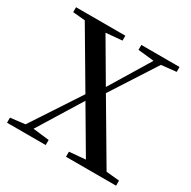

<svg xmlns="http://www.w3.org/2000/svg" viewBox="-163 -892 1041 1049"><g transform="rotate(30 357.5 -367.5)"><path d="M436 -704 537 -693 383 -439 233 -695 335 -704V-735H24V-704L101 -697L306 -349L105 -43L13 -32V0H257V-32L155 -44L324 -318L487 -41L385 -32V0H701V-32L618 -40L400 -410L583 -694L677 -704V-735H436Z"/></g></svg>

Font: Noto Serif CJK HK SemiBold
Style: Regular
Weight: 600
Designer: Ryoko NISHIZUKA 西塚涼子 (kana & ideographs); Frank Grießhammer (Latin, Greek & Cyrillic); Wenlong ZHANG 张文龙 (bopomofo); San
Foundry: Adobe
Version: Version 2.001;hotconv 1.1.0;makeotfexe 2.6.0